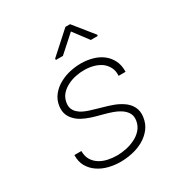

<svg xmlns="http://www.w3.org/2000/svg" viewBox="-176 -867 939 1000"><g transform="rotate(-30 293.5 -366.5)"><path d="M437 -132.8Q431.2 -104 412.8 -84Q394.5 -64 369.1 -52.2Q343.8 -39.6 315.2 -33.9Q286.6 -28.3 261.2 -28.3Q233.4 -28.3 206.5 -34.2Q179.7 -40 158.7 -53.2Q137.2 -66.4 124 -88.1Q110.8 -109.9 110.8 -141.6H68.8Q67.9 -101.1 84.5 -72.8Q101.1 -44.4 128.9 -25.9Q156.2 -7.3 190.7 1.2Q225.1 9.8 260.7 9.8Q294.9 9.8 331.5 2Q368.2 -5.9 399.4 -23.4Q430.2 -41 451.7 -68.1Q473.1 -95.2 478.5 -134.3Q483.4 -168.5 469.5 -195.3Q455.6 -222.2 427.7 -240.2Q403.8 -255.9 378.4 -265.1Q353 -274.4 328.1 -281.2Q311.5 -286.6 292.5 -291.5Q273.4 -296.4 254.9 -302.7Q237.3 -308.1 220.2 -315.9Q203.1 -323.7 190.9 -335.4Q178.2 -346.7 172.1 -362.5Q166 -378.4 169.9 -400.4Q174.8 -427.7 192.1 -446.8Q209.5 -465.8 233.4 -477.5Q256.8 -489.3 283.9 -494.6Q311 -500 335 -499.5Q361.8 -499.5 387.7 -492.7Q413.6 -485.8 434.1 -471.7Q453.6 -457.5 465.1 -435.5Q476.6 -413.6 474.6 -383.8H516.6Q517.6 -423.3 503.2 -452.1Q488.8 -481 463.4 -500.5Q438.5 -519.5 405 -528.8Q371.6 -538.1 335.4 -538.1Q303.7 -538.1 270.3 -530.8Q236.8 -523.4 207.5 -507.3Q176.8 -491.2 154.5 -463.6Q132.3 -436 127.9 -398.4Q125 -370.6 133.3 -349.9Q141.6 -329.1 157.7 -314Q172.4 -298.8 192.4 -288.3Q212.4 -277.8 233.9 -270.5Q252.9 -263.7 272.9 -258.5Q293 -253.4 312 -248Q332 -242.7 355.5 -234.6Q378.9 -226.6 398.4 -213.9Q420.9 -199.2 431.4 -179.9Q441.9 -160.6 437 -132.8ZM485.4 -625 390.1 -743.2H362.3L233.4 -627L232.9 -618.7H275.4L375 -708L442.9 -617.7L484.4 -618.2Z"/></g></svg>

Font: Roboto Mono ExtraLight
Style: Italic
Weight: 250
Italic angle: -10°
Monospace: yes
Designer: Google
Version: Version 3.000